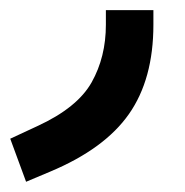

<svg xmlns="http://www.w3.org/2000/svg" viewBox="-64 -145 366 379"><path d="M-43.8 128.8 10 103.8Q88.8 67.5 116.9 17.5Q145 -32.5 145 -96.2V-125H238.8V-96.2Q238.8 11.2 190.6 80Q142.5 148.8 35 193.8L-12.5 213.8Z"/></svg>

Font: Abordage
Style: Regular
Weight: 400
Designer: Ange Degheest & Eugénie Bidaut
Foundry: Velvetyne Type Foundry
Version: Version 1.000;FEAKit 1.0